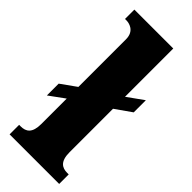

<svg xmlns="http://www.w3.org/2000/svg" viewBox="-249 -794 827 827"><g transform="rotate(45 165.0 -380.0)"><path d="M18 0H320V-58H311C279 -58 255 -73 255 -128V-393L329 -445V-519L255 -466V-760H18V-703H27C41 -703 83 -696 83 -644V-354L13 -304V-232L83 -283V-128C83 -73 60 -58 27 -58H18Z"/></g></svg>

Font: Noto Serif Myanmar Condensed Black
Style: Regular
Weight: 900
Width: 3
Designer: Ben Mitchell and the Monotype Design Team
Foundry: Monotype Imaging Inc.
Version: Version 2.106